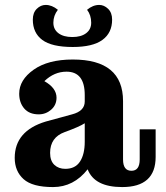

<svg xmlns="http://www.w3.org/2000/svg" viewBox="-20 -739 665 771"><path d="M192.9 12.2Q109.9 12.2 74.5 -19.8Q39.1 -51.8 39.1 -105Q39.1 -213.4 164.1 -251L269.5 -279.8Q320.3 -293 320.3 -331.5V-357.4Q320.3 -451.2 247.1 -451.2Q197.8 -451.2 158.2 -413.1Q207 -385.7 207 -346.7Q207 -317.4 185.5 -298.6Q164.1 -279.8 135.3 -279.8Q97.7 -279.8 77.4 -303.2Q57.1 -326.7 57.1 -362.8Q57.1 -418 115 -459Q172.9 -500 272 -500Q474.1 -500 474.1 -333V-98.6Q474.1 -53.2 507.8 -53.2Q541 -53.2 541 -98.6V-219.7H605V-108.9Q605 12.2 470.7 12.2Q359.4 12.2 332 -59.1Q275.9 12.2 192.9 12.2ZM242.2 -61Q282.2 -61 301.3 -90.3Q320.3 -119.6 320.3 -169.9V-244.1Q298.8 -230 240 -208.7Q181.2 -187.5 181.2 -125Q181.2 -93.3 198.2 -77.1Q215.3 -61 242.2 -61ZM272 -550.3Q188 -550.3 149.9 -578.6Q111.8 -606.9 111.8 -660.2Q111.8 -688 127.7 -703.6Q143.6 -719.2 163.6 -719.2Q188.5 -719.2 212.4 -699.7Q194.3 -676.3 194.3 -647.9Q194.3 -621.1 214.6 -605.7Q234.9 -590.3 270.5 -590.3Q305.7 -590.3 325.9 -605.7Q346.2 -621.1 346.2 -647.9Q346.2 -678.2 329.6 -699.7Q353 -719.2 378.4 -719.2Q397.9 -719.2 414.1 -703.6Q430.2 -688 430.2 -660.2Q430.2 -606.9 391.1 -578.6Q352.1 -550.3 272 -550.3Z"/></svg>

Font: Munson
Style: Bold
Weight: 700
Designer: Paul James MIller
Foundry: High-Logic / Made with FontCreator
Version: Version 2.10;May 5, 2019;FontCreator 11.5.0.2430 64-bit